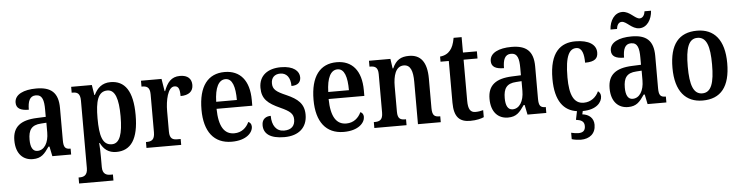

<svg xmlns="http://www.w3.org/2000/svg" viewBox="-54 -1019 5888 1526"><g transform="rotate(-5 2890.5 -255.5)"><path d="M174 10C242 10 268 -23 306 -78H314L330 0H480V-47H477C437 -47 424 -63 424 -118V-376C424 -501 365 -547 249 -547C150 -547 76 -515 76 -449C76 -404 109 -384 176 -384C176 -449 191 -493 241 -493C294 -493 305 -447 305 -373V-316L234 -313C104 -308 40 -259 40 -151C40 -41 99 10 174 10ZM216 -52C178 -52 161 -87 161 -146C161 -222 186 -262 263 -266L306 -269V-191C306 -109 271 -52 216 -52Z M523 235H797V187H777C749 187 714 179 714 121V43C714 4 713 -41 710 -71H715C739 -21 778 11 840 11C956 11 1018 -75 1018 -268C1018 -461 955 -546 841 -546C774 -546 734 -508 709 -455H705L692 -536H527V-489H535C569 -489 595 -480 595 -420V119C595 179 560 187 532 187H523ZM810 -53C735 -53 714 -128 714 -269C714 -403 735 -482 811 -482C873 -482 898 -407 898 -269C898 -128 873 -53 810 -53Z M1081 0H1358V-47H1332C1297 -47 1270 -55 1270 -114V-278C1270 -359 1291 -468 1345 -468C1378 -468 1387 -442 1387 -387C1453 -387 1488 -416 1488 -467C1488 -515 1459 -547 1396 -547C1325 -547 1293 -503 1268 -437H1264L1248 -536H1084V-489H1087C1125 -489 1151 -480 1151 -421V-119C1151 -56 1123 -47 1084 -47H1081Z M1761 10C1879 10 1930 -49 1930 -96C1930 -117 1919 -130 1905 -135C1885 -91 1846 -55 1787 -55C1708 -55 1665 -118 1663 -261H1948V-306C1948 -464 1874 -547 1752 -547C1619 -547 1543 -452 1543 -264C1543 -90 1619 10 1761 10ZM1830 -317H1665C1668 -429 1699 -490 1754 -490C1809 -490 1830 -422 1830 -317Z M2181 10C2297 10 2364 -52 2364 -153C2364 -241 2314 -282 2226 -321C2145 -356 2119 -376 2119 -425C2119 -469 2146 -496 2191 -496C2241 -496 2272 -459 2272 -390C2323 -390 2347 -414 2347 -453C2347 -502 2302 -546 2201 -546C2096 -546 2025 -495 2025 -397C2025 -308 2071 -269 2169 -225C2244 -191 2270 -169 2270 -123C2270 -74 2243 -42 2183 -42C2121 -42 2087 -91 2087 -168C2053 -168 2016 -152 2016 -99C2016 -31 2068 10 2181 10Z M2655 10C2773 10 2824 -49 2824 -96C2824 -117 2813 -130 2799 -135C2779 -91 2740 -55 2681 -55C2602 -55 2559 -118 2557 -261H2842V-306C2842 -464 2768 -547 2646 -547C2513 -547 2437 -452 2437 -264C2437 -90 2513 10 2655 10ZM2724 -317H2559C2562 -429 2593 -490 2648 -490C2703 -490 2724 -422 2724 -317Z M2899 0H3156V-47H3151C3113 -47 3089 -55 3089 -113V-315C3089 -398 3109 -475 3175 -475C3229 -475 3247 -424 3247 -338V0H3429V-47H3425C3386 -47 3365 -56 3365 -118V-353C3365 -488 3314 -547 3223 -547C3159 -547 3119 -525 3090 -459H3085L3074 -536H2903V-489H2907C2945 -489 2971 -480 2971 -423V-117C2971 -56 2943 -47 2904 -47H2899Z M3664 10C3715 10 3754 -1 3773 -10V-66C3754 -61 3734 -57 3711 -57C3670 -57 3653 -85 3653 -151V-479H3764V-536H3653V-659H3589C3580 -609 3568 -581 3550 -560C3533 -539 3506 -523 3469 -520V-479H3535V-146C3535 -30 3580 10 3664 10Z M3965 10C4033 10 4059 -23 4097 -78H4105L4121 0H4271V-47H4268C4228 -47 4215 -63 4215 -118V-376C4215 -501 4156 -547 4040 -547C3941 -547 3867 -515 3867 -449C3867 -404 3900 -384 3967 -384C3967 -449 3982 -493 4032 -493C4085 -493 4096 -447 4096 -373V-316L4025 -313C3895 -308 3831 -259 3831 -151C3831 -41 3890 10 3965 10ZM4007 -52C3969 -52 3952 -87 3952 -146C3952 -222 3977 -262 4054 -266L4097 -269V-191C4097 -109 4062 -52 4007 -52Z M4526 236C4597 236 4645 197 4645 127C4645 74 4609 42 4555 36L4561 10C4672 10 4716 -48 4716 -94C4716 -113 4708 -127 4695 -136C4675 -91 4633 -55 4575 -55C4496 -55 4463 -127 4463 -266C4463 -442 4499 -493 4553 -493C4600 -493 4613 -437 4613 -371C4694 -371 4716 -399 4716 -444C4716 -506 4658 -547 4550 -547C4434 -547 4343 -480 4343 -265C4343 -87 4412 -7 4515 7L4501 75C4539 80 4567 91 4567 130C4567 168 4546 182 4512 182C4496 182 4475 179 4454 174V225C4475 232 4508 236 4526 236Z M5067 -606C5128 -606 5167 -667 5171 -737H5119C5116 -710 5102 -684 5076 -684C5039 -684 5002 -747 4942 -747C4879 -747 4841 -686 4837 -616H4889C4892 -643 4904 -669 4931 -669C4970 -669 5006 -606 5067 -606ZM4923 10C4991 10 5017 -23 5055 -78H5063L5079 0H5229V-47H5226C5186 -47 5173 -63 5173 -118V-376C5173 -501 5114 -547 4998 -547C4899 -547 4825 -515 4825 -449C4825 -404 4858 -384 4925 -384C4925 -449 4940 -493 4990 -493C5043 -493 5054 -447 5054 -373V-316L4983 -313C4853 -308 4789 -259 4789 -151C4789 -41 4848 10 4923 10ZM4965 -52C4927 -52 4910 -87 4910 -146C4910 -222 4935 -262 5012 -266L5055 -269V-191C5055 -109 5020 -52 4965 -52Z M5518 10C5663 10 5738 -81 5738 -269C5738 -457 5656 -547 5521 -547C5376 -547 5301 -457 5301 -269C5301 -81 5384 10 5518 10ZM5520 -47C5449 -47 5423 -123 5423 -269C5423 -415 5448 -490 5519 -490C5592 -490 5617 -415 5617 -269C5617 -123 5592 -47 5520 -47Z"/></g></svg>

Font: Noto Serif Tamil Condensed SemiBold
Style: Regular
Weight: 600
Width: 3
Designer: Indian Type Foundry, Tom Grace, and the Monotype Design Team
Foundry: Monotype Imaging Inc.
Version: Version 2.004